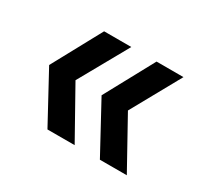

<svg xmlns="http://www.w3.org/2000/svg" viewBox="-83 -592 638 593"><g transform="rotate(30 235.5 -295.0)"><path d="M325 -120 230 -295 325 -470H421L324 -295L421 -120ZM138 -120 43 -295 138 -470H235L137 -295L235 -120Z"/></g></svg>

Font: DM Sans 12pt Medium
Style: Regular
Weight: 500
Version: Version 4.004;gftools[0.9.30]